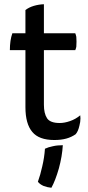

<svg xmlns="http://www.w3.org/2000/svg" viewBox="-20 -639 416 903"><path d="M38.1 -482.4Q32.2 -465.8 29.3 -446.3Q26.4 -425.8 26.4 -403.3Q50.8 -403.3 99.6 -403.3Q99.6 -335.9 99.6 -134.8Q99.6 -56.6 131.8 -18.6Q163.1 19.5 235.4 19.5Q267.6 19.5 292 12.7Q316.4 5.9 335.9 -7.8Q347.7 -21.5 353.5 -47.9Q358.4 -65.4 358.4 -82Q358.4 -89.8 357.4 -96.7Q335 -78.1 308.6 -69.3Q283.2 -60.5 260.7 -60.5Q215.8 -60.5 201.2 -83Q186.5 -105.5 186.5 -146.5Q186.5 -231.4 186.5 -403.3Q223.6 -403.3 334 -403.3Q336.9 -409.2 338.9 -418.9Q339.8 -429.7 339.8 -443.4Q339.8 -456.1 338.9 -465.8Q336.9 -475.6 334 -482.4Q285.2 -482.4 186.5 -482.4Q186.5 -516.6 186.5 -619.1Q162.1 -618.2 138.7 -611.3Q116.2 -604.5 99.6 -591.8Q99.6 -555.7 99.6 -482.4Q85 -482.4 38.1 -482.4ZM191.4 60.5Q188.5 102.5 178.7 143.6Q169.9 183.6 158.2 215.8Q167 227.5 184.6 235.4Q202.1 242.2 221.7 244.1Q240.2 210.9 256.8 153.3Q272.5 95.7 275.4 43.9Q249 43.9 228.5 48.8Q208 52.7 191.4 60.5Z"/></svg>

Font: cl
Style: Regular
Weight: 400
Designer: Mitja Miklavcic
Version: Version 1.0